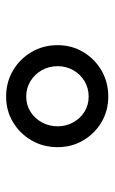

<svg xmlns="http://www.w3.org/2000/svg" viewBox="101 -869 360 602"><g transform="rotate(90 281.0 -568.0)"><path d="M282.7 -407.2Q237.8 -407.2 201.2 -428.7Q164.6 -450.2 143.1 -486.8Q121.6 -523.4 121.6 -568.8Q121.6 -612.8 143.1 -648.9Q164.6 -685.1 201.2 -706.3Q237.8 -727.5 282.7 -727.5Q327.1 -727.5 363 -706.3Q398.9 -685.1 420.2 -648.9Q441.4 -612.8 441.4 -568.8Q441.4 -523.4 420.2 -486.8Q398.9 -450.2 363 -428.7Q327.1 -407.2 282.7 -407.2ZM282.7 -470.2Q309.1 -470.2 330.1 -483.4Q351.1 -496.6 363.5 -519Q376 -541.5 376 -568.8Q376 -595.7 363.5 -617.9Q351.1 -640.1 330.1 -653.1Q309.1 -666 282.7 -666Q256.3 -666 234.6 -653.1Q212.9 -640.1 200.2 -617.9Q187.5 -595.7 187.5 -568.8Q187.5 -541.5 200.2 -519Q212.9 -496.6 234.6 -483.4Q256.3 -470.2 282.7 -470.2Z"/></g></svg>

Font: Reddit Mono Medium
Style: Regular
Weight: 500
Monospace: yes
Designer: Stephen Hutchings
Foundry: Reddit
Version: Version 1.014